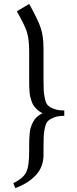

<svg xmlns="http://www.w3.org/2000/svg" viewBox="-20 -809 393 980"><path d="M47.9 126Q97.7 101.6 113.3 71Q128.9 40.5 128.9 -36.1V-64.9Q128.9 -86.4 129.4 -97.9Q129.9 -109.4 131.6 -128.7Q133.3 -147.9 137.5 -159.9Q141.6 -171.9 148.9 -186.5Q156.2 -201.2 168.2 -211.9Q180.2 -222.7 196.8 -231Q182.6 -238.3 171.6 -248Q160.6 -257.8 153.6 -267.3Q146.5 -276.9 141.6 -291Q136.7 -305.2 134.3 -315.4Q131.8 -325.7 130.6 -342.8Q129.4 -359.9 129.2 -369.6Q128.9 -379.4 128.9 -397.9V-542Q128.9 -608.4 117.7 -644.5Q106.4 -680.7 65.9 -751L128.9 -789.1Q175.3 -705.6 188.7 -664.1Q202.1 -622.6 202.1 -561V-405.8Q202.1 -366.7 203.1 -348.1Q204.1 -329.6 209.2 -305.2Q214.4 -280.8 225.3 -270.5Q236.3 -260.3 256.8 -252.7Q277.3 -245.1 308.1 -245.1V-217.8Q277.3 -217.8 256.8 -210Q236.3 -202.1 225.3 -191.9Q214.4 -181.6 209.2 -157.2Q204.1 -132.8 203.1 -114Q202.1 -95.2 202.1 -56.2V-19Q202.1 43.9 161.9 86.2Q121.6 128.4 58.1 150.9Z"/></svg>

Font: Dehuti Alt
Style: Bold
Weight: 700
Version: Version 1.2